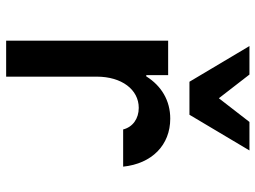

<svg xmlns="http://www.w3.org/2000/svg" viewBox="-126 -726 851 640"><g transform="rotate(90 300.0 -405.5)"><path d="M235 0V-302C235 -385 278 -442 339 -442C375 -442 403 -422 411 -390H535C525 -486 463 -547 375 -547C315 -547 266 -518 234 -467H230V-540H115V0ZM252 -611H362L481 -811H386L307 -709L228 -811H133Z"/></g></svg>

Font: CommitMono
Style: 700Regular
Weight: 700
Monospace: yes
Designer: Eigil Nikolajsen
Foundry: Eigil Nikolajsen
Version: Version 1.143